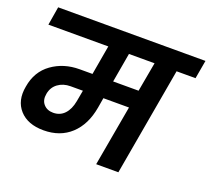

<svg xmlns="http://www.w3.org/2000/svg" viewBox="-125 -898 1157 1057"><g transform="rotate(20 453.5 -370.0)"><path d="M216 -185Q256 -185 282 -212.5Q308 -240 317 -289L329 -355H257Q214 -355 183.5 -332.5Q153 -310 146 -270Q139 -232 159.5 -208.5Q180 -185 216 -185ZM617 -460 648 -632H498L468 -460ZM26 -632 44 -740H907L888 -632H777L666 0H536L599 -355H449L439 -296Q421 -192 358.5 -134Q296 -76 199 -76Q106 -76 58 -129.5Q10 -183 26 -269Q41 -361 110 -410.5Q179 -460 272 -460H347L377 -632Z"/></g></svg>

Font: Poppins SemiBold
Style: Italic
Weight: 600
Italic angle: -10°
Designer: Ninad Kale (Devanagari), Jonny Pinhorn (Latin)
Foundry: Indian Type Foundry
Version: Version 3.200;PS 1.000;hotconv 16.6.54;makeotf.lib2.5.65590